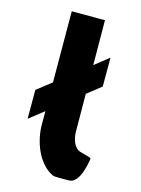

<svg xmlns="http://www.w3.org/2000/svg" viewBox="-125 -911 722 983"><g transform="rotate(15 236.0 -420.0)"><path d="M130.1 -840 131.4 -463.8 54.1 -403V-250L131.9 -311.2L132.1 -240C132.1 -155 171.1 -42 254.1 -3C265.1 2 309.1 0 341.1 0C399.1 0 416.1 -124 416.1 -124C419.1 -143 425.1 -137 367.1 -154C310.1 -164 310.1 -249 310.1 -249L308.8 -450.5L383.1 -509V-662L307.7 -602.6L306.1 -840Z"/></g></svg>

Font: Sztylet
Style: Bd
Weight: 700
Foundry: Cannot Into Space Fonts, PlusOne Fonts
Version: Version 0.12